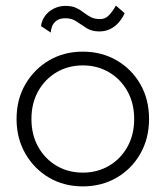

<svg xmlns="http://www.w3.org/2000/svg" viewBox="-20 -654 590 684"><path d="M39 -230Q39 -161 70.5 -106.5Q102 -52 155 -21Q208 10 275 10Q342 10 395.5 -21Q449 -52 480 -106.5Q511 -161 511 -230Q511 -300 480 -354Q449 -408 395.5 -439Q342 -470 275 -470Q208 -470 155 -439Q102 -408 70.5 -354Q39 -300 39 -230ZM92 -230Q92 -286 116 -329Q140 -372 181.5 -396.5Q223 -421 275 -421Q327 -421 368.5 -396.5Q410 -372 434 -329Q458 -286 458 -230Q458 -174 434 -131Q410 -88 368.5 -63.5Q327 -39 275 -39Q223 -39 181.5 -63.5Q140 -88 116 -131Q92 -174 92 -230ZM126 -561 161 -538Q161 -548 165.5 -560Q170 -572 181.5 -580.5Q193 -589 213 -589Q236 -589 252.5 -577.5Q269 -566 288 -554Q307 -542 334 -542Q355 -542 372.5 -550.5Q390 -559 403 -574Q416 -589 424 -607L393 -634Q379 -610 366.5 -598Q354 -586 337 -586Q317 -586 303.5 -593Q290 -600 278 -609.5Q266 -619 251 -626Q236 -633 213 -633Q191 -633 172 -623.5Q153 -614 141 -598Q129 -582 126 -561Z"/></svg>

Font: Jost Light
Style: Regular
Weight: 300
Version: Version 3.710